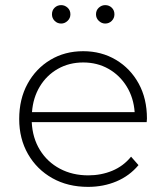

<svg xmlns="http://www.w3.org/2000/svg" viewBox="-20 -726 649 750"><path d="M324 4Q245 4 184.5 -30Q124 -64 89.5 -124Q55 -184 55 -261Q55 -339 87.5 -398.5Q120 -458 176.5 -492Q233 -526 305 -526Q376 -526 432.5 -492.5Q489 -459 521.5 -400Q554 -341 554 -263Q554 -260 553.5 -256Q553 -252 553 -249H104Q107 -187 136 -140Q165 -93 214 -67Q263 -41 325 -41Q375 -41 418.5 -59Q462 -77 492 -114L521 -81Q486 -39 435 -17.5Q384 4 324 4ZM105 -288H506Q502 -344 475 -388Q448 -432 404 -457Q360 -482 305 -482Q250 -482 206 -457Q162 -432 135.5 -388Q109 -344 105 -288ZM391 -634Q377 -634 366 -644.5Q355 -655 355 -670Q355 -686 366 -696Q377 -706 391 -706Q406 -706 416.5 -696Q427 -686 427 -670Q427 -655 416.5 -644.5Q406 -634 391 -634ZM219 -634Q204 -634 193.5 -644.5Q183 -655 183 -670Q183 -686 193.5 -696Q204 -706 219 -706Q233 -706 244 -696Q255 -686 255 -670Q255 -655 244 -644.5Q233 -634 219 -634Z"/></svg>

Font: Montserrat Light
Style: Regular
Weight: 300
Designer: Julieta Ulanovsky
Foundry: Julieta Ulanovsky
Version: Version 9.000; ttfautohint (v1.8.4.7-5d5b)